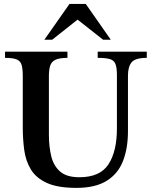

<svg xmlns="http://www.w3.org/2000/svg" viewBox="-20 -916 761 951"><path d="M358.4 14.6Q265.6 14.6 211.9 -10Q158.2 -34.7 132.8 -76.9Q107.4 -119.1 100.1 -172.9Q92.8 -226.6 92.8 -284.7V-539.1Q92.8 -574.2 87.2 -594Q81.5 -613.8 62.7 -621.6Q43.9 -629.4 4.9 -629.4V-660.2H314V-629.4Q274.4 -629.4 254.6 -619.9Q234.9 -610.4 228.5 -590.3Q222.2 -570.3 222.2 -539.1V-250Q222.2 -189 234.1 -141.1Q246.1 -93.3 278.6 -65.7Q311 -38.1 373 -38.1Q475.6 -38.1 517.3 -102.3Q559.1 -166.5 559.1 -279.3V-543Q559.1 -580.1 552 -598.6Q544.9 -617.2 524.4 -623.3Q503.9 -629.4 463.9 -629.4V-660.2H707V-629.4Q649.9 -629.4 631.8 -607.2Q613.8 -585 613.8 -541.5V-266.1Q613.8 -181.2 589.1 -118.2Q564.5 -55.2 508.3 -20.3Q452.1 14.6 358.4 14.6ZM528.8 -719.2H490.7L364.3 -818.8L238.3 -719.2H199.7L324.2 -896.5H404.8Z"/></svg>

Font: Awami Nastaliq
Style: Bold
Weight: 700
Designer: Peter Martin, SIL International
Foundry: SIL International
Version: Version 3.100